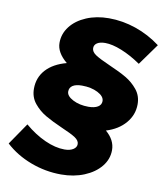

<svg xmlns="http://www.w3.org/2000/svg" viewBox="-121 -759 789 914"><g transform="rotate(10 274.0 -302.0)"><path d="M-35 -18 37 -123Q85 -82 136 -59Q187 -36 231 -36Q257 -36 273 -46Q289 -56 289 -72Q289 -89 268.5 -102.5Q248 -116 201 -136Q151 -158 118.5 -177Q86 -196 62 -225.5Q38 -255 38 -296Q38 -350 72.5 -388Q107 -426 171 -443Q120 -485 120 -532Q120 -576 147.5 -611.5Q175 -647 223.5 -667.5Q272 -688 332 -688Q398 -688 462.5 -666Q527 -644 583 -602L509 -499Q461 -532 415 -550.5Q369 -569 335 -569Q310 -569 296 -560Q282 -551 282 -535Q282 -517 303.5 -503Q325 -489 373 -468Q424 -446 456.5 -427Q489 -408 513 -378.5Q537 -349 537 -308Q537 -257 503 -217Q469 -177 410 -159Q455 -121 455 -72Q455 -28 426 7.5Q397 43 347 63.5Q297 84 236 84Q160 84 88.5 57Q17 30 -35 -18ZM370 -294Q370 -317 338 -333.5Q306 -350 261 -350Q232 -350 216.5 -340Q201 -330 201 -311Q201 -289 233 -272.5Q265 -256 308 -256Q337 -256 353.5 -266Q370 -276 370 -294Z"/></g></svg>

Font: TypoPRO Montserrat Alternates
Style: Bold Italic
Weight: 700
Italic angle: -11.3°
Designer: Julieta Ulanovsky
Foundry: Julieta Ulanovsky
Version: Version 6.001